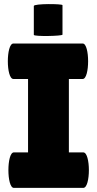

<svg xmlns="http://www.w3.org/2000/svg" viewBox="-20 -911 469 931"><path d="M144 -742C144 -733 283 -736 283 -743V-886C283 -893 144 -894 144 -882ZM116 -172H47C12 -172 12 0 47 0H384C420 0 420 -172 384 -172H314V-528H381C416 -528 416 -700 381 -700H45C9 -700 9 -528 45 -528H116Z"/></svg>

Font: Lilita 2
Style: Regular
Weight: 400
Designer: Juan Montoreano
Foundry: Juan Montoreano
Version: Version 2.001